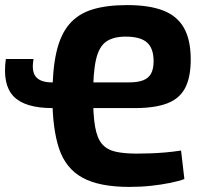

<svg xmlns="http://www.w3.org/2000/svg" viewBox="-30 -723 798 755"><path d="M176 -298Q68 -298 23.5 -344Q-21 -390 -7 -491H102Q93 -442 111.5 -420.5Q130 -399 174 -399H477Q512 -399 533.5 -407.5Q555 -416 564.5 -434.5Q574 -453 574 -482Q574 -533 548 -556Q522 -579 464 -579Q415 -579 387 -559Q359 -539 347.5 -488.5Q336 -438 336 -345Q336 -270 344 -224.5Q352 -179 371.5 -156.5Q391 -134 424.5 -126.5Q458 -119 507 -119Q536 -119 563 -120Q590 -121 619.5 -123.5Q649 -126 682 -131L695 -19Q674 -11 640 -4Q606 3 565 7.5Q524 12 479 12Q360 12 294 -24.5Q228 -61 202 -139.5Q176 -218 176 -343Q176 -449 192 -518.5Q208 -588 243 -628.5Q278 -669 334 -686Q390 -703 470 -703Q557 -703 612 -681.5Q667 -660 693.5 -613Q720 -566 720 -489Q720 -419 698 -377Q676 -335 627.5 -316.5Q579 -298 501 -298Z"/></svg>

Font: Exo 2
Style: Bold
Weight: 700
Designer: Natanael Gama
Foundry: Natanael Gama
Version: Version 2.010